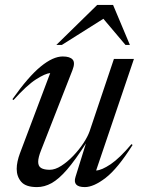

<svg xmlns="http://www.w3.org/2000/svg" viewBox="-20 -752 574 782"><path d="M287.5 -31.5 330 -168Q286.5 -100 253 -61.2Q219.5 -22.5 190.2 -6.2Q161 10 130.5 10Q85 10 66.5 -11.5Q48 -33 48 -64Q48 -78.5 51.5 -94.8Q55 -111 61 -127L184.5 -454.5Q164 -452.5 126.8 -428.8Q89.5 -405 35 -344.5L30.5 -348Q96 -440.5 146 -481.2Q196 -522 235.5 -522Q265 -522 276 -509.2Q287 -496.5 275 -466L147.5 -140.5Q135.5 -110.5 135.5 -93Q135.5 -75 147.5 -67.8Q159.5 -60.5 182.5 -60.5Q204.5 -60.5 229.5 -76.5Q254.5 -92.5 278.2 -117.2Q302 -142 319.8 -169Q337.5 -196 345 -217.5L444 -512H525.5L371.5 -57.5Q394 -58.5 430.8 -83.2Q467.5 -108 515.5 -165L520 -161.5Q459 -65 410.2 -27.5Q361.5 10 325.5 10Q274.5 10 287.5 -31.5ZM209.5 -569 376 -732H440.5L509 -569H491L401 -675.5L232 -569Z"/></svg>

Font: Newsreader Display
Style: Italic
Weight: 400
Italic angle: -17°
Designer: Hugues Gentile
Foundry: Production Type
Version: Version 1.001